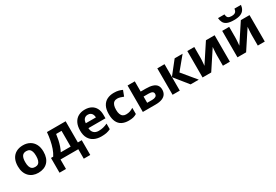

<svg xmlns="http://www.w3.org/2000/svg" viewBox="68 -2008 4927 3432"><g transform="rotate(-30 2531.0 -292.5)"><path d="M574.2 -273.9Q574.2 -205.6 555.9 -152.8Q537.6 -100.1 502.7 -63.7Q467.8 -27.3 418.7 -8.8Q369.6 9.8 308.1 9.8Q250.5 9.8 202.4 -8.8Q154.3 -27.3 118.9 -63.7Q83.5 -100.1 64.2 -152.8Q44.9 -205.6 44.9 -273.9Q44.9 -364.7 77.1 -427.7Q109.4 -490.7 168.9 -523.4Q228.5 -556.2 311 -556.2Q387.7 -556.2 447 -523.4Q506.3 -490.7 540.3 -427.7Q574.2 -364.7 574.2 -273.9ZM196.8 -273.9Q196.8 -220.2 208.5 -183.6Q220.2 -147 245.1 -128.4Q270 -109.9 310.1 -109.9Q349.6 -109.9 374.3 -128.4Q398.9 -147 410.4 -183.6Q421.9 -220.2 421.9 -273.9Q421.9 -328.1 410.4 -364Q398.9 -399.9 374 -418Q349.1 -436 309.1 -436Q250 -436 223.4 -395.5Q196.8 -355 196.8 -273.9Z M1188 -545.9V-108.9H1268.1V195.8H1134.3V0H767.1V195.8H633.3V-108.9H679.2Q715.3 -164.1 740 -234.9Q764.6 -305.7 780 -385Q795.4 -464.4 802.2 -545.9ZM1039.1 -434.1H927.2Q919.4 -373.5 907.5 -317.1Q895.5 -260.7 877.9 -208.7Q860.4 -156.7 835 -108.9H1039.1Z M1586.4 -556.2Q1662.1 -556.2 1716.8 -527.1Q1771.5 -498 1801.3 -442.9Q1831.1 -387.7 1831.1 -308.1V-235.8H1479Q1481.4 -172.9 1516.8 -137Q1552.2 -101.1 1615.2 -101.1Q1667.5 -101.1 1710.9 -111.8Q1754.4 -122.6 1800.3 -144V-28.8Q1759.8 -8.8 1715.6 0.5Q1671.4 9.8 1608.4 9.8Q1526.4 9.8 1463.1 -20.5Q1399.9 -50.8 1364 -112.8Q1328.1 -174.8 1328.1 -269Q1328.1 -364.7 1360.6 -428.5Q1393.1 -492.2 1451.2 -524.2Q1509.3 -556.2 1586.4 -556.2ZM1587.4 -450.2Q1543.9 -450.2 1515.4 -422.4Q1486.8 -394.5 1482.4 -335H1691.4Q1690.9 -368.2 1679.4 -394Q1668 -419.9 1645.3 -435.1Q1622.6 -450.2 1587.4 -450.2Z M2173.8 9.8Q2092.8 9.8 2035.6 -19.8Q1978.5 -49.3 1948.7 -111.3Q1918.9 -173.3 1918.9 -270Q1918.9 -370.1 1952.9 -433.3Q1986.8 -496.6 2047.1 -526.4Q2107.4 -556.2 2187 -556.2Q2243.7 -556.2 2284.9 -545.2Q2326.2 -534.2 2356.9 -519L2313 -403.8Q2277.8 -418 2247.6 -427Q2217.3 -436 2187 -436Q2147.9 -436 2122.1 -417.7Q2096.2 -399.4 2083.5 -362.8Q2070.8 -326.2 2070.8 -271Q2070.8 -216.8 2084.5 -181.2Q2098.1 -145.5 2124 -128.2Q2149.9 -110.8 2187 -110.8Q2233.4 -110.8 2269.5 -123.3Q2305.7 -135.7 2339.8 -158.2V-30.8Q2305.7 -9.3 2268.3 0.2Q2231 9.8 2173.8 9.8Z M2615.2 -335H2720.2Q2804.2 -335 2858.9 -317.4Q2913.6 -299.8 2940.4 -263.9Q2967.3 -228 2967.3 -173.8Q2967.3 -121.1 2942.9 -82Q2918.5 -43 2865.2 -21.5Q2812 0 2726.1 0H2466.3V-545.9H2615.2ZM2818.4 -171.9Q2818.4 -203.6 2793 -217.8Q2767.6 -231.9 2717.3 -231.9H2615.2V-103H2719.2Q2762.7 -103 2790.5 -118.9Q2818.4 -134.8 2818.4 -171.9Z M3438 -545.9H3602.1L3385.7 -284.2L3621.1 0H3452.1L3229 -276.9V0H3080.1V-545.9H3229V-280.8Z M3843.3 -545.9V-330.1Q3843.3 -313.5 3842 -288.3Q3840.8 -263.2 3838.9 -237.3Q3836.9 -211.4 3835 -190.9Q3833 -170.4 3832 -163.1L4084 -545.9H4263.2V0H4119.1V-217.8Q4119.1 -244.6 4121.1 -277.1Q4123 -309.6 4125.5 -338.4Q4127.9 -367.2 4128.9 -381.8L3877.9 0H3699.2V-545.9Z M4563.5 -545.9V-330.1Q4563.5 -313.5 4562.3 -288.3Q4561 -263.2 4559.1 -237.3Q4557.1 -211.4 4555.2 -190.9Q4553.2 -170.4 4552.2 -163.1L4804.2 -545.9H4983.4V0H4839.4V-217.8Q4839.4 -244.6 4841.3 -277.1Q4843.3 -309.6 4845.7 -338.4Q4848.1 -367.2 4849.1 -381.8L4598.1 0H4419.4V-545.9ZM4942.4 -780.8Q4937 -729 4913.1 -689.5Q4889.2 -649.9 4838.4 -627.9Q4787.6 -606 4701.7 -606Q4613.3 -606 4564 -627.2Q4514.6 -648.4 4493.7 -687.7Q4472.7 -727.1 4468.3 -780.8H4601.6Q4606 -725.6 4629.4 -707.8Q4652.8 -689.9 4704.6 -689.9Q4747.6 -689.9 4774.9 -709.5Q4802.2 -729 4807.6 -780.8Z"/></g></svg>

Font: Wonky
Style: Regular
Weight: 400
Designer: Monotype Design Team
Foundry: Monotype Imaging Inc.
Version: Version 3.000